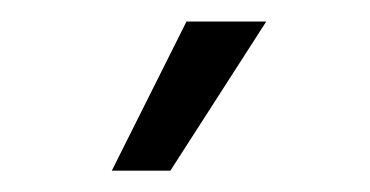

<svg xmlns="http://www.w3.org/2000/svg" viewBox="-20 -781 349 181"><path d="M85.4 -620.1H140.6L231 -760.7H155.8Z"/></svg>

Font: Raveo Light
Style: Regular
Weight: 300
Designer: Jakub Foglar, Rasmus Andersson (Inter)
Foundry: Jakubfoglar.com
Version: Version 1.100;Glyphs 3.2.3 (3260)